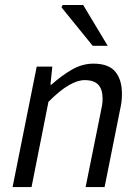

<svg xmlns="http://www.w3.org/2000/svg" viewBox="-20 -755 565 775"><path d="M30.8 0 128.2 -486.1H191.2L183.6 -413.2H187.6Q227.1 -448.9 269.5 -473.5Q311.9 -498.1 356.7 -498.1Q418.7 -498.1 445.4 -465.6Q472.2 -433.1 472.2 -376.9Q472.2 -359.7 470.5 -344.8Q468.8 -329.9 464.2 -310L402.2 0H325.6L386.1 -300.1Q390.4 -319.8 392.3 -331.9Q394.1 -344 394.1 -356.8Q394.1 -394.2 376.8 -412.9Q359.5 -431.6 321.8 -431.6Q293.2 -431.6 257.4 -410.8Q221.6 -390.1 175.6 -344L107.3 0ZM354.2 -570 228 -725.6 233 -734.7H315.8L414.8 -570Z"/></svg>

Font: Source Sans 3 VF
Style: Italic
Weight: 200
Italic angle: -11°
Designer: Paul D. Hunt
Foundry: Adobe Systems Incorporated
Version: Version 3.042;hotconv 1.0.118;makeotfexe 2.5.65603